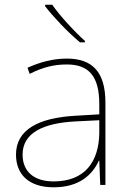

<svg xmlns="http://www.w3.org/2000/svg" viewBox="-20 -879 551 816"><path d="M202 -859H172V-852C207 -807 267 -743 320 -699H341V-705C296 -745 231 -816 202 -859ZM264 -630C205 -630 150 -615 97 -591L106 -565C163 -594 211 -605 264 -605C357 -605 402 -556 402 -436V-393L299 -387C142 -378 48 -327 48 -222C48 -138 102 -83 208 -83C316 -83 372 -135 400 -196H402L406 -93H428V-443C428 -573 373 -630 264 -630ZM301 -363 402 -368V-313C400 -192 341 -108 208 -108C123 -108 76 -151 76 -222C76 -315 165 -356 301 -363Z"/></svg>

Font: Noto Sans Telugu UI Thin
Style: Regular
Weight: 100
Designer: Jelle Bosma - Monotype Design Team
Foundry: Monotype Imaging Inc.
Version: Version 2.005